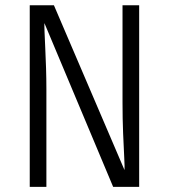

<svg xmlns="http://www.w3.org/2000/svg" viewBox="-20 -725 655 745"><path d="M419 0 152.3 -635.4Q151.8 -627.2 152.8 -601.3Q153.8 -575.4 155.6 -538.5Q157.4 -501.5 158.7 -460.3Q160 -419 160 -379.5V0H95.4V-704.6H189.2L463.1 -65.1Q464.1 -74.4 462.1 -112.8Q460 -151.3 457.7 -207.7Q455.4 -264.1 455.4 -327.2V-704.6H520V0Z"/></svg>

Font: Fira Code Light
Style: Regular
Weight: 300
Monospace: yes
Designer: Carrois Corporate, Edenspiekermann AG, Nikita Prokopov
Foundry: Carrois Corporate, Edenspiekermann AG, Nikita Prokopov
Version: Version 6.000; ttfautohint (v1.8.2) -l 8 -r 50 -G 200 -x 14 